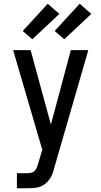

<svg xmlns="http://www.w3.org/2000/svg" viewBox="-20 -1002 540 1022"><path d="M70 0V-80H125Q136 -80 146.5 -82.5Q157 -85 164.5 -92.5Q172 -100 176 -110Q180 -120 183 -130Q183 -130 183 -130Q183 -130 183 -130V-131L205 -205L50 -735H143L251 -339L357 -735H450L269 -109Q265 -93 259 -77Q253 -61 243.5 -47.5Q234 -34 220.5 -23.5Q207 -13 191 -7.5Q175 -2 158.5 -1Q142 0 125 0ZM322 -793 271 -837 404 -982 466 -928ZM152 -793 101 -837 234 -982 296 -928Z"/></svg>

Font: Iosevka SS04 Medium
Style: Regular
Weight: 500
Monospace: yes
Designer: Belleve Invis
Foundry: Belleve Invis
Version: Version 19.0.0; ttfautohint (v1.8.4)